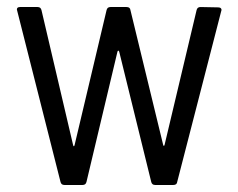

<svg xmlns="http://www.w3.org/2000/svg" viewBox="-20 -526 678 546"><path d="M152 -9 29 -495 28 -499Q28 -506 37 -506H87Q96 -506 98 -497L188 -113Q189 -110 190 -110Q191 -110 192 -113L283 -497Q285 -506 294 -506H340Q350 -506 351 -497L444 -114Q445 -111 446 -111Q447 -111 448 -114L539 -497Q541 -506 550 -506L601 -505Q606 -505 608.5 -502Q611 -499 609 -494L484 -9Q483 0 473 0H421Q412 0 410 -9L319 -379Q318 -382 316.5 -382Q315 -382 314 -379L226 -9Q224 0 215 0H163Q154 0 152 -9Z"/></svg>

Font: Barlow Semi Condensed
Style: Regular
Weight: 400
Width: 4
Designer: Jeremy Tribby
Foundry: Tribby Type
Version: Version 1.408;December 10, 2018;FontCreator 11.5.0.2430 64-b